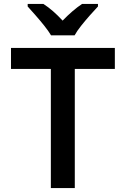

<svg xmlns="http://www.w3.org/2000/svg" viewBox="-20 -958 640 978"><path d="M239 0V-607H36V-714H565V-607H361V0ZM240 -778Q227 -800 205.5 -827Q184 -854 161 -880Q138 -906 121 -925V-938H201Q226 -922 250.5 -900.5Q275 -879 299 -853Q324 -879 349 -900.5Q374 -922 398 -938H479V-925Q461 -906 438 -880Q415 -854 393.5 -827Q372 -800 360 -778Z"/></svg>

Font: Noto Sans Mono SemiBold
Style: Regular
Weight: 600
Designer: Monotype Design Team
Foundry: Monotype Imaging Inc.
Version: Version 2.014; ttfautohint (v1.8.4.7-5d5b)